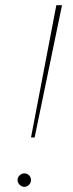

<svg xmlns="http://www.w3.org/2000/svg" viewBox="-20 -720 282 743"><path d="M198 -700H220L114 -188H100ZM48 -23Q48 -34 56 -41.5Q64 -49 74 -49Q85 -49 92.5 -41.5Q100 -34 100 -23Q100 -13 92.5 -5Q85 3 74 3Q64 3 56 -5Q48 -13 48 -23Z"/></svg>

Font: Montserrat Alternates Thin
Style: Italic
Weight: 250
Italic angle: -11.3°
Designer: Julieta Ulanovsky
Foundry: Julieta Ulanovsky
Version: Version 7.200